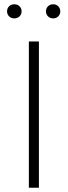

<svg xmlns="http://www.w3.org/2000/svg" viewBox="-20 -878 317 898"><path d="M162 0H115V-684H162ZM81 -825Q81 -811 71.5 -801.5Q62 -792 47 -792Q32 -792 22.5 -801.5Q13 -811 13 -825Q13 -839 22.5 -848.5Q32 -858 47 -858Q62 -858 71.5 -848.5Q81 -839 81 -825ZM262 -825Q262 -811 252.5 -801.5Q243 -792 229 -792Q214 -792 204.5 -801.5Q195 -811 195 -825Q195 -839 204.5 -848.5Q214 -858 229 -858Q243 -858 252.5 -848.5Q262 -839 262 -825Z"/></svg>

Font: FiraGO ExtraLight
Style: Regular
Weight: 200
Designer: bBox Type
Foundry: bBox Type GmbH
Version: Version 1.001